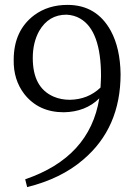

<svg xmlns="http://www.w3.org/2000/svg" viewBox="-20 -747 566 785"><path d="M83 -14 91 18C183 -5 260 -42 321 -95C422 -181 473 -297 473 -444C472 -514 459 -573 433 -621C394 -692 335 -727 256 -727C203 -727 158 -713 120 -685C64 -643 36 -582 36 -502C35 -447 50 -401 79 -363C118 -313 172 -288 241 -288C300 -289 349 -308 386 -345C360 -184 259 -74 83 -14ZM266 -339C242 -339 220 -343 199 -352C142 -377 114 -429 114 -510C114 -553 123 -589 140 -620C166 -665 203 -687 252 -687C272 -686 291 -681 308 -671C365 -638 393 -559 393 -436C393 -426 392 -410 391 -389C356 -356 315 -340 266 -339Z"/></svg>

Font: Noto Serif Tangut
Style: Regular
Weight: 400
Designer: YANG Xicheng
Foundry: Liu Zhao Studio
Version: Version 2.169